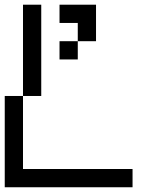

<svg xmlns="http://www.w3.org/2000/svg" viewBox="-20 -789 655 809"><path d="M307.7 -615.4V-538.5H230.8V-615.4ZM230.8 -769.2H384.6V-615.4H307.7V-692.3H230.8ZM0 0V-384.6H76.9V-76.9H538.5V0ZM76.9 -384.6V-769.2H153.8V-384.6Z"/></svg>

Font: Mintsoda - Lime Green 13x16
Style: Regular
Weight: 400
Designer: Mintsoda-15
Version: Version 1.0